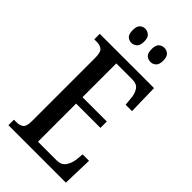

<svg xmlns="http://www.w3.org/2000/svg" viewBox="-276 -987 1061 1061"><g transform="rotate(45 254.5 -456.0)"><path d="M26 0V-43H47Q73 -43 87.5 -55.5Q102 -68 102 -107V-602Q102 -647 86 -659Q70 -671 47 -671H26V-714H450L454 -538H404L400 -581Q398 -615 383 -639Q368 -663 332 -663H206V-399H396V-349H206V-51H352Q388 -51 405 -75.5Q422 -100 426 -133L430 -176H480L475 0ZM334 -802Q315 -802 301.5 -814Q288 -826 288 -857Q288 -888 301.5 -900Q315 -912 334 -912Q351 -912 365 -900Q379 -888 379 -857Q379 -826 365 -814Q351 -802 334 -802ZM184 -802Q166 -802 153 -814Q140 -826 140 -857Q140 -888 153 -900Q166 -912 184 -912Q201 -912 215.5 -900Q230 -888 230 -857Q230 -826 215.5 -814Q201 -802 184 -802Z"/></g></svg>

Font: Noto Serif Myanmar ExtraCondensed Medium
Style: Regular
Weight: 500
Width: 2
Designer: Ben Mitchell and the Monotype Design Team
Foundry: Monotype Imaging Inc.
Version: Version 2.106; ttfautohint (v1.8.4.7-5d5b)